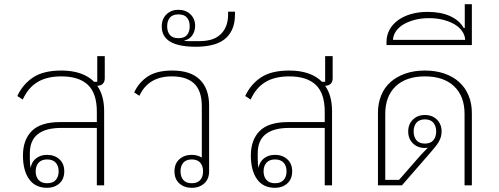

<svg xmlns="http://www.w3.org/2000/svg" viewBox="-20 -888 2391 920"><path d="M444 -275H273Q199 -275 161 -245Q123 -215 123 -154V-125Q123 -99 127 -83Q131 -112 152.5 -129Q174 -146 206 -146Q241 -146 264.5 -125Q288 -104 288 -67Q288 -30 264.5 -9Q241 12 206 12Q149 12 119.5 -29.5Q90 -71 90 -143Q90 -218 132.5 -260.5Q175 -303 268 -303H444V-353Q444 -441 401 -481.5Q358 -522 274 -522Q205 -522 160 -495Q115 -468 89 -411L63 -428Q89 -484 138.5 -517Q188 -550 274 -550Q377 -550 431 -496H446V-619H482V-513Q482 -496 472.5 -486.5Q463 -477 446 -477Q479 -430 479 -356V0H444ZM206 -10Q233 -10 247 -25.5Q261 -41 261 -67Q261 -93 247 -108.5Q233 -124 206 -124Q179 -124 165 -108.5Q151 -93 151 -67Q151 -41 165 -25.5Q179 -10 206 -10Z M899 12Q863 12 839.5 -9Q816 -30 816 -67Q816 -104 839.5 -125Q863 -146 899 -146Q926 -146 947 -133V-378Q947 -453 910.5 -487.5Q874 -522 803 -522Q691 -522 648 -429L623 -445Q645 -493 688 -521.5Q731 -550 806 -550Q893 -550 937.5 -506.5Q982 -463 982 -382V-67Q982 -30 958.5 -9Q935 12 899 12ZM899 -124Q872 -124 858.5 -108.5Q845 -93 845 -67Q845 -41 858.5 -25.5Q872 -10 899 -10Q926 -10 939.5 -25.5Q953 -41 953 -67Q953 -93 939.5 -108.5Q926 -124 899 -124Z M918 -664Q755 -664 755 -761Q755 -797 777.5 -819Q800 -841 835 -841Q870 -841 892.5 -819.5Q915 -798 915 -764Q915 -739 901.5 -719Q888 -699 863 -694V-693Q871 -691 879.5 -691Q888 -691 897 -691H938Q965 -691 989.5 -697.5Q1014 -704 1032.5 -719.5Q1051 -735 1062 -759.5Q1073 -784 1073 -820V-832H1106V-820Q1106 -776 1092 -746Q1078 -716 1053.5 -698Q1029 -680 994.5 -672Q960 -664 918 -664ZM835 -705Q863 -705 876 -720.5Q889 -736 889 -762Q889 -788 876 -803.5Q863 -819 835 -819Q807 -819 794 -803.5Q781 -788 781 -762Q781 -736 794 -720.5Q807 -705 835 -705Z M1536 -275H1365Q1291 -275 1253 -245Q1215 -215 1215 -154V-125Q1215 -99 1219 -83Q1223 -112 1244.5 -129Q1266 -146 1298 -146Q1333 -146 1356.5 -125Q1380 -104 1380 -67Q1380 -30 1356.5 -9Q1333 12 1298 12Q1241 12 1211.5 -29.5Q1182 -71 1182 -143Q1182 -218 1224.5 -260.5Q1267 -303 1360 -303H1536V-353Q1536 -441 1493 -481.5Q1450 -522 1366 -522Q1297 -522 1252 -495Q1207 -468 1181 -411L1155 -428Q1181 -484 1230.5 -517Q1280 -550 1366 -550Q1469 -550 1523 -496H1538V-619H1574V-513Q1574 -496 1564.5 -486.5Q1555 -477 1538 -477Q1571 -430 1571 -356V0H1536ZM1298 -10Q1325 -10 1339 -25.5Q1353 -41 1353 -67Q1353 -93 1339 -108.5Q1325 -124 1298 -124Q1271 -124 1257 -108.5Q1243 -93 1243 -67Q1243 -41 1257 -25.5Q1271 -10 1298 -10Z M1791 -347Q1791 -393 1806.5 -431Q1822 -469 1851.5 -495Q1881 -521 1922.5 -535.5Q1964 -550 2016 -550Q2068 -550 2109.5 -535.5Q2151 -521 2180 -495Q2209 -469 2225 -431Q2241 -393 2241 -347V0H2206V-342Q2206 -427 2156 -474.5Q2106 -522 2016 -522Q1926 -522 1876 -474.5Q1826 -427 1826 -342V-26H1892L1997 -146L2030 -180Q2026 -179 2016 -179Q1981 -179 1958.5 -201Q1936 -223 1936 -258Q1936 -293 1958.5 -315Q1981 -337 2016 -337Q2051 -337 2073.5 -315Q2096 -293 2096 -258Q2096 -244 2092.5 -232Q2089 -220 2081.5 -207Q2074 -194 2062 -180Q2050 -166 2034 -147L1906 0H1791ZM2016 -200Q2043 -200 2056.5 -216Q2070 -232 2070 -258Q2070 -284 2056.5 -300Q2043 -316 2016 -316Q1989 -316 1975.5 -300Q1962 -284 1962 -258Q1962 -232 1975.5 -216Q1989 -200 2016 -200Z M1832 -687Q1832 -719 1846.5 -745.5Q1861 -772 1887 -791Q1913 -810 1949 -820.5Q1985 -831 2029 -831Q2093 -831 2137.5 -810.5Q2182 -790 2202 -754H2207V-868H2241V-672H1832ZM2036 -801Q1999 -801 1968 -793Q1937 -785 1914 -771.5Q1891 -758 1877.5 -738.5Q1864 -719 1863 -697H2209Q2208 -719 2194.5 -738.5Q2181 -758 2158 -771.5Q2135 -785 2104 -793Q2073 -801 2036 -801Z"/></svg>

Font: IBM Plex Sans Thai Looped ExtraLight
Style: Regular
Weight: 200
Designer: Mike Abbink, Paul van der Laan, Pieter van Rosmalen, Ben Mitchell, Mark Frömberg
Foundry: Bold Monday
Version: Version 1.0